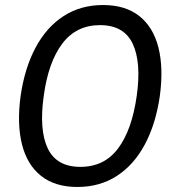

<svg xmlns="http://www.w3.org/2000/svg" viewBox="-20 -732 690 764"><path d="M288 12Q199 12 143.5 -32Q88 -76 67.5 -157.5Q47 -239 62 -350Q78 -461 121.5 -542.5Q165 -624 233 -668Q301 -712 390 -712Q479 -712 534.5 -668Q590 -624 610.5 -542.5Q631 -461 616 -350Q600 -239 556.5 -157.5Q513 -76 445 -32Q377 12 288 12ZM300 -68Q395 -68 450 -141.5Q505 -215 524 -350Q543 -484 508 -558Q473 -632 378 -632Q283 -632 227.5 -558Q172 -484 154 -350Q135 -215 170 -141.5Q205 -68 300 -68Z"/></svg>

Font: Host Grotesk
Style: Italic
Weight: 400
Italic angle: -8°
Designer: Doğukan Karapınar based on Poppins by Indian Type Foundry, Jonny Pinhorn
Foundry: Element Type
Version: Version 1.001; ttfautohint (v1.8.4.7-5d5b)